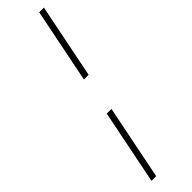

<svg xmlns="http://www.w3.org/2000/svg" viewBox="-309 -745 868 868"><g transform="rotate(-45 124.5 -311.0)"><path d="M139 -402 211 -760H241L169 -402ZM31 138 103 -220H133L61 138Z"/></g></svg>

Font: IBM Plex Sans ExtLt
Style: Italic
Weight: 200
Italic angle: -11°
Designer: Mike Abbink, Paul van der Laan, Pieter van Rosmalen
Foundry: Bold Monday
Version: Version 3.005